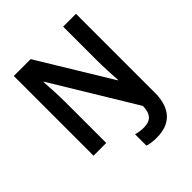

<svg xmlns="http://www.w3.org/2000/svg" viewBox="-247 -864 1216 1216"><g transform="rotate(-45 361.5 -255.5)"><path d="M447 203C568 203 640 136 640 -8V-714H525V-411C525 -359 529 -284 532 -229H529L234 -714H83V0H197V-366C197 -420 193 -499 189 -554H192L527 -2C526 72 493 100 435 100C408 100 385 96 365 90V192C386 199 413 203 447 203Z"/></g></svg>

Font: Noto Sans Ethiopic SemiCondensed SemiBold
Style: Regular
Weight: 600
Width: 4
Designer: Monotype Design Team
Foundry: Monotype Imaging Inc.
Version: Version 2.102